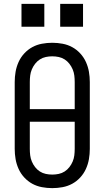

<svg xmlns="http://www.w3.org/2000/svg" viewBox="-20 -964 540 992"><path d="M250 8Q223 8 196.5 3Q170 -2 147 -14.5Q124 -27 105.5 -47Q87 -67 76 -91.5Q65 -116 60.5 -142Q56 -168 56 -195V-540Q56 -567 60.5 -593Q65 -619 76 -643.5Q87 -668 105.5 -688Q124 -708 147 -720.5Q170 -733 196.5 -738Q223 -743 250 -743Q277 -743 303.5 -738Q330 -733 353 -720.5Q376 -708 394.5 -688Q413 -668 424 -643.5Q435 -619 439.5 -593Q444 -567 444 -540V-195Q444 -168 439.5 -142Q435 -116 424 -91.5Q413 -67 394.5 -47Q376 -27 353 -14.5Q330 -2 303.5 3Q277 8 250 8ZM366 -400V-540Q366 -557 364 -573.5Q362 -590 355.5 -605.5Q349 -621 338.5 -634.5Q328 -648 314 -657Q300 -666 283.5 -669.5Q267 -673 250 -673Q233 -673 216.5 -669.5Q200 -666 186 -657Q172 -648 161.5 -634.5Q151 -621 144.5 -605.5Q138 -590 136 -573.5Q134 -557 134 -540V-400ZM250 -62Q267 -62 283.5 -65.5Q300 -69 314 -78Q328 -87 338.5 -100.5Q349 -114 355.5 -129.5Q362 -145 364 -161.5Q366 -178 366 -195V-335H134V-195Q134 -178 136 -161.5Q138 -145 144.5 -129.5Q151 -114 161.5 -100.5Q172 -87 186 -78Q200 -69 216.5 -65.5Q233 -62 250 -62ZM291 -826V-944H409V-826ZM91 -826V-944H209V-826Z"/></svg>

Font: Iosevka SS04
Style: Regular
Weight: 400
Monospace: yes
Designer: Belleve Invis
Foundry: Belleve Invis
Version: Version 19.0.0; ttfautohint (v1.8.4)